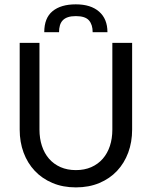

<svg xmlns="http://www.w3.org/2000/svg" viewBox="-20 -834 682 862"><path d="M68.4 0ZM320.8 -70.3Q359.4 -70.3 389.9 -83.7Q420.4 -97.2 441.4 -121.3Q462.4 -145.5 473.4 -178.7Q484.4 -211.9 484.4 -252V-641.6H573.2V-252Q573.2 -196.3 555.7 -148.9Q538.1 -101.6 505.6 -66.9Q473.1 -32.2 426.3 -12.5Q379.4 7.3 320.8 7.3Q262.2 7.3 215.6 -12.5Q168.9 -32.2 136.2 -66.9Q103.5 -101.6 85.9 -148.9Q68.4 -196.3 68.4 -252V-641.6H157.2V-252.4Q157.2 -212.4 168.2 -179Q179.2 -145.5 200.2 -121.3Q221.2 -97.2 251.7 -83.7Q282.2 -70.3 320.8 -70.3ZM320.3 -814.5Q387.7 -814.5 425 -781.7Q462.4 -749 462.4 -689.5H396Q396 -723.6 379.2 -742.7Q362.3 -761.7 320.3 -761.7Q299.3 -761.7 284.9 -756.8Q270.5 -752 261.7 -742.7Q252.9 -733.4 249 -720Q245.1 -706.5 245.1 -689.5H178.7Q178.7 -753.4 216.1 -783.9Q253.4 -814.5 320.3 -814.5Z"/></svg>

Font: Carlito
Style: Regular
Weight: 400
Designer: Lukasz Dziedzic
Foundry: tyPoland Lukasz Dziedzic
Version: Version 1.103; Beta1; all basic design good, some composites